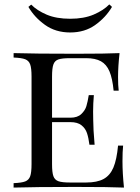

<svg xmlns="http://www.w3.org/2000/svg" viewBox="-20 -848 635 868"><path d="M42 0ZM540.5 0Q475.6 -2.9 321.3 -2.9Q136.7 -2.9 41.5 0V-20Q77.6 -21.5 94 -27.8Q110.4 -34.2 116.5 -51.3Q122.6 -68.4 122.6 -106V-502Q122.6 -539.6 116.5 -556.6Q110.4 -573.7 94 -580.1Q77.6 -586.4 41.5 -587.9V-607.9Q136.7 -605 321.3 -605Q461.4 -605 520.5 -607.9Q513.7 -547.9 513.7 -500Q513.7 -460.9 516.6 -438H493.7Q488.3 -493.7 474.9 -525.4Q461.4 -557.1 436.3 -571Q411.1 -585 369.6 -585H296.4Q260.3 -585 243.9 -579.3Q227.5 -573.7 221.4 -556.6Q215.3 -539.6 215.3 -502V-315.9H298.3Q330.1 -315.9 347.4 -332.3Q364.7 -348.6 370.6 -368.4Q376.5 -388.2 381.3 -418H404.3Q400.9 -378.9 400.9 -343.8L401.4 -306.2Q401.4 -266.1 407.7 -193.8H384.3Q380.4 -224.6 373.3 -246.1Q366.2 -267.6 348.4 -281.7Q330.6 -295.9 298.3 -295.9H215.3V-106Q215.3 -68.4 221.4 -51.5Q227.5 -34.7 243.9 -28.8Q260.3 -22.9 296.4 -22.9H369.6Q418.9 -22.9 448.2 -38.8Q477.5 -54.7 492.7 -90.6Q507.8 -126.5 513.7 -189.9H536.6Q533.7 -163.1 533.7 -118.2Q533.7 -65.4 540.5 0ZM297.4 -701.2Q231.4 -701.2 183.6 -735.4Q135.7 -769.5 108.4 -816.9L121.1 -827.1Q147.5 -800.3 191.2 -781.7Q234.9 -763.2 297.4 -763.2Q359.4 -763.2 403.8 -782.2Q448.2 -801.3 474.1 -828.1L486.3 -816.9Q458.5 -769.5 410.9 -735.4Q363.3 -701.2 297.4 -701.2Z"/></svg>

Font: Playfair Display SC
Style: Regular
Weight: 400
Designer: Claus Eggers Sørensen
Foundry: Claus Eggers Sørensen
Version: Version 1.004;PS 001.004;hotconv 1.0.70;makeotf.lib2.5.58329